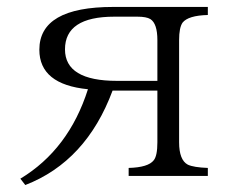

<svg xmlns="http://www.w3.org/2000/svg" viewBox="-20 -512 660 548"><path d="M429.2 -253.4H301.3Q226.1 -51.3 52.2 16.1L38.1 -2Q176.3 -85.4 231 -257.3Q92.3 -271 92.3 -370.1Q92.3 -492.2 303.2 -492.2H573.2V-469.2Q517.1 -467.8 501 -447.3Q491.2 -433.1 491.2 -397.5V-106Q491.2 -55.2 516.1 -42Q532.7 -34.2 573.2 -32.7V-9.8H347.2V-32.7Q403.3 -34.2 418.9 -54.7Q429.2 -67.4 429.2 -106ZM429.2 -281.2V-397.5Q429.2 -444.8 409.2 -457.5Q397.9 -464.4 372.1 -464.4H306.2Q165.5 -464.4 165.5 -371.1Q165.5 -281.2 314 -281.2Z"/></svg>

Font: I.MingCP
Style: Regular
Weight: 400
Designer: I.Font Project
Version: Version 8.000; Sep 06, 2022